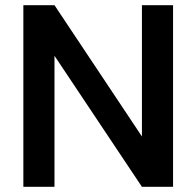

<svg xmlns="http://www.w3.org/2000/svg" viewBox="-20 -720 756 740"><path d="M70 0V-700H190L527 -194V-700H647V0H527L190 -505V0Z"/></svg>

Font: DM Sans 20pt SemiBold
Style: Regular
Weight: 600
Version: Version 4.004;gftools[0.9.30]